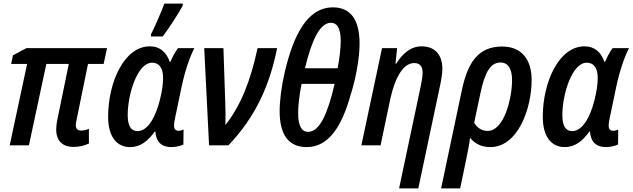

<svg xmlns="http://www.w3.org/2000/svg" viewBox="-20 -809 3522 1069"><path d="M390 9C422 9 452 1 475 -10V-92C462 -86 447 -82 431 -82C413 -82 402 -92 402 -112C402 -123 405 -136 408 -150L470 -453H557L576 -541H127L52 -501L42 -453H131L34 0H141L238 -453H363L302 -156C296 -130 293 -107 293 -88C293 -25 328 9 390 9Z M820 -606H886C921 -652 976 -737 997 -777L998 -789H895C879 -745 843 -661 821 -619ZM704 10C764 10 805 -26 842 -77H845C848 -29 870 10 935 10C958 10 986 3 1001 -4L1002 -88C992 -83 982 -81 973 -81C958 -81 949 -90 949 -110C949 -123 952 -140 956 -158L992 -330C1010 -414 1037 -493 1062 -541H971C956 -522 940 -491 929 -465H925C907 -517 872 -551 814 -551C672 -551 582 -352 582 -159C582 -48 630 10 704 10ZM746 -79C709 -79 691 -108 691 -169C691 -282 744 -460 827 -460C867 -460 888 -429 888 -375C888 -341 882 -298 869 -248C847 -162 805 -79 746 -79Z M1144 0H1252C1403 -159 1481 -332 1523 -541H1414C1376 -362 1321 -221 1235 -113C1236 -152 1236 -197 1234 -240L1224 -541H1117Z M1688 10C1810 10 1883 -106 1931 -277C1962 -373 1982 -488 1982 -566C1982 -707 1926 -768 1834 -768C1689 -768 1613 -609 1566 -410C1547 -329 1537 -250 1537 -189C1537 -60 1586 10 1688 10ZM1678 -429C1715 -584 1761 -682 1822 -682C1859 -682 1877 -648 1877 -581C1877 -540 1871 -489 1860 -429ZM1696 -75C1658 -75 1640 -110 1640 -180C1640 -221 1646 -275 1659 -342H1843C1806 -181 1761 -75 1696 -75Z M2202 240H2309L2430 -332C2437 -365 2443 -399 2443 -426C2443 -509 2397 -551 2327 -551C2266 -551 2220 -509 2186 -455H2182L2191 -541H2107L1992 0H2099L2153 -258C2181 -386 2229 -458 2286 -458C2318 -458 2333 -439 2333 -405C2333 -384 2328 -357 2322 -327Z M2695 -80C2661 -80 2636 -99 2620 -125L2654 -286C2679 -406 2710 -461 2767 -461C2810 -461 2831 -424 2831 -363C2831 -262 2787 -80 2695 -80ZM2436 240H2542L2577 72C2585 32 2593 -5 2597 -42C2622 -11 2658 10 2710 10C2863 10 2940 -203 2940 -364C2940 -479 2883 -550 2776 -550C2638 -550 2582 -455 2550 -300Z M3124 10C3184 10 3225 -26 3262 -77H3265C3268 -29 3290 10 3355 10C3378 10 3406 3 3421 -4L3422 -88C3412 -83 3402 -81 3393 -81C3378 -81 3369 -90 3369 -110C3369 -123 3372 -140 3376 -158L3412 -330C3430 -414 3457 -493 3482 -541H3391C3376 -522 3360 -491 3349 -465H3345C3327 -517 3292 -551 3234 -551C3092 -551 3002 -352 3002 -159C3002 -48 3050 10 3124 10ZM3166 -79C3129 -79 3111 -108 3111 -169C3111 -282 3164 -460 3247 -460C3287 -460 3308 -429 3308 -375C3308 -341 3302 -298 3289 -248C3267 -162 3225 -79 3166 -79Z"/></svg>

Font: Noto Sans Display SemiCondensed Medium
Style: Italic
Weight: 500
Width: 4
Italic angle: -12°
Designer: Monotype Design Team
Foundry: Monotype Imaging Inc.
Version: Version 1.900